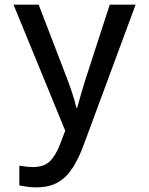

<svg xmlns="http://www.w3.org/2000/svg" viewBox="-20 -559 640 824"><path d="M135 245Q116 245 97 242.5Q78 240 63 237V152Q75 154 91 156Q107 158 121 158Q167 158 192.5 134.5Q218 111 237 62L260 2L38 -539H146L267 -224Q278 -196 289 -162.5Q300 -129 308 -96H311Q320 -130 330 -163Q340 -196 349 -225L451 -539H562L341 58Q320 116 294 158Q268 200 230.5 222.5Q193 245 135 245Z"/></svg>

Font: Noto Sans Mono Medium
Style: Regular
Weight: 500
Designer: Monotype Design Team
Foundry: Monotype Imaging Inc.
Version: Version 2.014